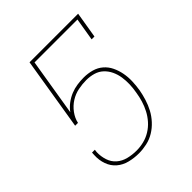

<svg xmlns="http://www.w3.org/2000/svg" viewBox="-203 -867 1006 1006"><g transform="rotate(-45 300.0 -363.5)"><path d="M248 8Q212 8 178.5 -0.5Q145 -9 120.5 -30Q96 -51 84.5 -83Q73 -115 75 -151L76 -169H97L95 -153Q94 -122 103.5 -93Q113 -64 135 -45Q157 -26 187 -18.5Q217 -11 249 -11Q275 -11 302 -17.5Q329 -24 353.5 -39Q378 -54 397 -75.5Q416 -97 429 -122Q442 -147 450 -173.5Q458 -200 462 -227Q467 -254 468 -281.5Q469 -309 465 -335.5Q461 -362 450 -385.5Q439 -409 420.5 -426.5Q402 -444 376.5 -451.5Q351 -459 323 -459Q294 -459 263.5 -453Q233 -447 206 -430Q179 -413 159.5 -386.5Q140 -360 134 -331H113L179 -735H539L515 -590H494L515 -716H197L145 -399Q160 -420 181.5 -436Q203 -452 226.5 -461.5Q250 -471 274.5 -474.5Q299 -478 323 -478Q354 -478 382.5 -470Q411 -462 432.5 -443.5Q454 -425 466.5 -399Q479 -373 484.5 -344Q490 -315 489 -284.5Q488 -254 483 -223Q478 -195 469 -166Q460 -137 446 -110.5Q432 -84 410.5 -60.5Q389 -37 362.5 -21Q336 -5 306 1.5Q276 8 248 8Z"/></g></svg>

Font: Iosevka Etoile Thin
Style: Italic
Weight: 100
Italic angle: -9°
Designer: Belleve Invis
Foundry: Belleve Invis
Version: Version 22.1.2; ttfautohint (v1.8.4)